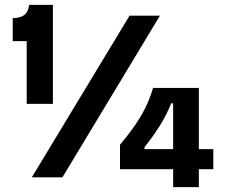

<svg xmlns="http://www.w3.org/2000/svg" viewBox="-20 -724 927 784"><path d="M89 -300V-556H32V-650Q60 -650 77.5 -661.5Q95 -673 99 -704H196V-300ZM110 0 509 -660H633L235 0ZM470 -33V-133Q512 -183 538 -222.5Q564 -262 579.5 -296.5Q595 -331 605 -365H792V40H687V-302H679Q660 -254 631.5 -209Q603 -164 570 -123V-115H851V-33Z"/></svg>

Font: Bricolage Grotesque 28pt SemiBold
Style: Regular
Weight: 600
Version: Version 1.001;gftools[0.9.33.dev8+g029e19f]